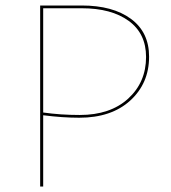

<svg xmlns="http://www.w3.org/2000/svg" viewBox="-20 -678 623 698"><path d="M277 -658Q390 -658 456 -609.5Q522 -561 522 -472Q522 -375 453.5 -312.5Q385 -250 268 -250Q208 -250 137 -259V0H126V-658ZM270 -260Q381 -260 446 -319.5Q511 -379 511 -471Q511 -556 448 -602Q385 -648 277 -648H137V-269Q200 -260 270 -260Z"/></svg>

Font: EauTest Hairline
Style: Regular
Weight: 250
Designer: Christian Thalmann (Catharsis Fonts)
Version: Version 0.001;PS 000.001;hotconv 1.0.88;makeotf.lib2.5.64775